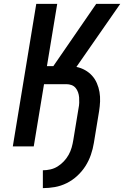

<svg xmlns="http://www.w3.org/2000/svg" viewBox="-20 -755 640 990"><path d="M201 215V123Q220 123 240 118.5Q260 114 277.5 103Q295 92 309.5 76.5Q324 61 334 43Q344 25 349.5 5.5Q355 -14 358 -33L385 -197Q388 -211 388.5 -225Q389 -239 388 -252.5Q387 -266 382.5 -279Q378 -292 369.5 -302Q361 -312 348.5 -316.5Q336 -321 322 -321H207L154 0H46L167 -735H275L222 -414H255L476 -735H600L374 -410Q398 -405 418.5 -393.5Q439 -382 454.5 -365Q470 -348 479.5 -326Q489 -304 493 -280.5Q497 -257 496 -232Q495 -207 491 -182L464 -18Q459 13 448.5 43.5Q438 74 420.5 101.5Q403 129 378 152Q353 175 323.5 189.5Q294 204 263 209.5Q232 215 201 215Z"/></svg>

Font: Iosevka Aile Semibold Oblique
Style: Regular
Weight: 600
Italic angle: -9°
Designer: Belleve Invis
Foundry: Belleve Invis
Version: Version 31.1.0; ttfautohint (v1.8.4)